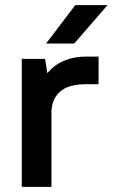

<svg xmlns="http://www.w3.org/2000/svg" viewBox="-20 -730 440 750"><path d="M65 -500H156L165 -444Q191 -476 229.5 -492.5Q268 -509 315 -509H365V-401H315Q246 -401 213.5 -371Q181 -341 181 -290V0H65ZM274 -710H400L270 -560H160Z"/></svg>

Font: Retni Sans
Style: Bold
Weight: 700
Designer: Vitaly Kuzmin
Foundry: ParaType Ltd.
Version: Version 1.00;March 2, 2019;FontCreator 11.5.0.2425 64-bit; t